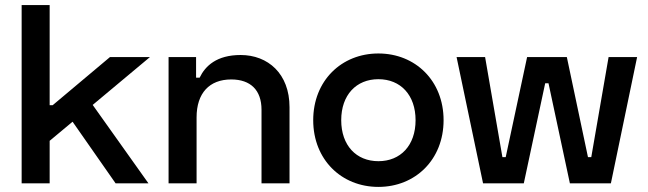

<svg xmlns="http://www.w3.org/2000/svg" viewBox="-20 -720 2544 754"><path d="M569 -496H412L187 -307H175V-700H65V0H175V-167L265 -242L434 0H563L344 -308Z M642 -496V0H752V-259C752 -354 802 -408 888 -408C964 -408 1007 -366 1007 -289V0H1117V-299C1117 -431 1032 -504 925 -504C831 -504 786 -461 764 -415H750V-496Z M1210 -248C1210 -93 1321 14 1466 14C1611 14 1722 -93 1722 -248C1722 -403 1611 -510 1466 -510C1321 -510 1210 -403 1210 -248ZM1320 -248C1320 -347 1379 -409 1466 -409C1553 -409 1612 -347 1612 -248C1612 -149 1553 -87 1466 -87C1379 -87 1320 -149 1320 -248Z M1773 -496 1877 0H2037L2121 -393H2134L2218 0H2379L2482 -496H2370L2302 -103H2289L2206 -496H2050L1966 -103H1953L1885 -496Z"/></svg>

Font: Space Text SemiBold
Style: Regular
Weight: 600
Designer: Florian Karsten (Space Text), Colophon Foundry (Space Mono)
Foundry: Florian Karsten
Version: Version 1.003;PS 001.003;hotconv 1.0.88;makeotf.lib2.5.64775